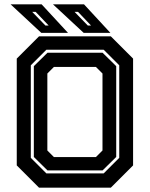

<svg xmlns="http://www.w3.org/2000/svg" viewBox="-20 -868 693 888"><path d="M160.5 0 57.5 -103V-597L160.5 -700H492.5L595.5 -597V-103L492.5 0ZM229.5 -141.5H423.5L454 -172V-528L423.5 -558.5H229.5L199 -528V-172ZM194.5 -66H459.5L531.5 -138V-566L459.5 -638H194.5L122.5 -566V-138ZM199.5 -80 136.5 -142V-562L199.5 -624H454.5L517.5 -562V-142L454.5 -80ZM490.5 -716H367L225 -848H368.5ZM401 -750 341 -813H325L386 -750ZM294.5 -716H171L29 -848H172.5ZM205 -750 145 -813H129L190 -750Z"/></svg>

Font: Tourney
Style: Bold
Weight: 700
Designer: Tyler Finck
Foundry: Etcetera Type Co
Version: Version 1.015